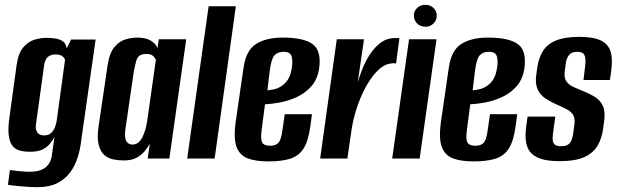

<svg xmlns="http://www.w3.org/2000/svg" viewBox="-20 -658 2564 797"><path d="M135 119Q121 119 101 118Q81 117 62 115Q43 113 29.5 111.5Q16 110 13 109L21 48Q35 50 60 52.5Q85 55 103 55Q115 55 129.5 53Q144 51 158 44Q172 37 182.5 22.5Q193 8 196 -18L206 -89Q199 -77 188 -62.5Q177 -48 157.5 -38Q138 -28 104 -28Q84 -28 65.5 -32Q47 -36 34 -50Q21 -64 16.5 -94.5Q12 -125 20 -177L49 -388Q56 -438 77 -462Q98 -486 124 -493.5Q150 -501 172 -501Q193 -501 211 -498Q229 -495 241.5 -486Q254 -477 257 -457L275 -494H377L317 -74Q313 -38 302 -3.5Q291 31 270.5 58.5Q250 86 217 102.5Q184 119 135 119ZM163 -96Q180 -96 190.5 -104.5Q201 -113 207.5 -128.5Q214 -144 216 -161L250 -410Q248 -415 244 -420Q240 -425 232 -428.5Q224 -432 210 -432Q190 -432 177.5 -420.5Q165 -409 162 -379L130 -147Q127 -130 130 -119.5Q133 -109 138.5 -104Q144 -99 150.5 -97.5Q157 -96 163 -96Z M494 8Q473 8 451.5 4Q430 0 413.5 -14Q397 -28 389.5 -57.5Q382 -87 390 -139L427 -389Q435 -440 456 -464Q477 -488 502.5 -495Q528 -502 549 -502Q586 -502 606.5 -489Q627 -476 634 -458L639 -495H753L683 0H593L602 -62Q594 -47 581 -31Q568 -15 547.5 -3.5Q527 8 494 8ZM530 -58Q543 -58 553 -65.5Q563 -73 569.5 -85.5Q576 -98 580.5 -111.5Q585 -125 587.5 -136.5Q590 -148 591 -156L627 -410Q625 -413 621.5 -419Q618 -425 610 -429.5Q602 -434 587 -434Q568 -434 558.5 -426.5Q549 -419 545 -404Q541 -389 536 -365L500 -118Q498 -99 499.5 -87.5Q501 -76 506 -69.5Q511 -63 517 -60.5Q523 -58 530 -58Z M757 0 846 -632H959L871 0Z M1093 12Q1042 12 1008.5 -0.5Q975 -13 962 -48Q949 -83 958 -150L991 -377Q1001 -449 1043 -475.5Q1085 -502 1153 -502Q1243 -502 1279.5 -473.5Q1316 -445 1304 -369Q1296 -325 1270 -297Q1244 -269 1208.5 -253.5Q1173 -238 1138.5 -232Q1104 -226 1080 -225L1066 -118Q1061 -82 1068 -67.5Q1075 -53 1101 -53Q1125 -53 1136 -65.5Q1147 -78 1152 -115L1162 -184H1275L1268 -132Q1260 -73 1240.5 -42Q1221 -11 1185.5 0.5Q1150 12 1093 12ZM1090 -283Q1101 -284 1116 -287Q1131 -290 1146 -299Q1161 -308 1173 -324.5Q1185 -341 1190 -369Q1196 -398 1191.5 -420.5Q1187 -443 1158 -443Q1132 -443 1119 -428Q1106 -413 1100 -366Z M1309 0 1378 -495H1491L1465 -316Q1472 -340 1484 -371Q1496 -402 1515 -431.5Q1534 -461 1560 -480.5Q1586 -500 1619 -500Q1623 -500 1629 -500Q1635 -500 1638 -499L1624 -394Q1622 -395 1617.5 -395.5Q1613 -396 1608 -395Q1583 -394 1560.5 -376Q1538 -358 1518 -329Q1498 -300 1482 -264Q1466 -228 1455 -190Q1444 -152 1439 -117L1422 0Z M1608 0 1678 -495H1792L1722 0ZM1746 -547Q1725 -547 1711.5 -560.5Q1698 -574 1698 -593Q1698 -612 1711.5 -625Q1725 -638 1746 -638Q1766 -638 1779.5 -625Q1793 -612 1793 -593Q1793 -574 1779.5 -560.5Q1766 -547 1746 -547Z M1945 12Q1894 12 1860.5 -0.5Q1827 -13 1814 -48Q1801 -83 1810 -150L1843 -377Q1853 -449 1895 -475.5Q1937 -502 2005 -502Q2095 -502 2131.5 -473.5Q2168 -445 2156 -369Q2148 -325 2122 -297Q2096 -269 2060.5 -253.5Q2025 -238 1990.5 -232Q1956 -226 1932 -225L1918 -118Q1913 -82 1920 -67.5Q1927 -53 1953 -53Q1977 -53 1988 -65.5Q1999 -78 2004 -115L2014 -184H2127L2120 -132Q2112 -73 2092.5 -42Q2073 -11 2037.5 0.5Q2002 12 1945 12ZM1942 -283Q1953 -284 1968 -287Q1983 -290 1998 -299Q2013 -308 2025 -324.5Q2037 -341 2042 -369Q2048 -398 2043.5 -420.5Q2039 -443 2010 -443Q1984 -443 1971 -428Q1958 -413 1952 -366Z M2303 11Q2253 11 2223 0.5Q2193 -10 2179 -29.5Q2165 -49 2162.5 -77Q2160 -105 2165 -139L2170 -174H2285L2277 -115Q2274 -97 2274 -82Q2274 -67 2281.5 -59Q2289 -51 2310 -51Q2329 -51 2339 -58.5Q2349 -66 2353 -78Q2357 -90 2359 -101L2364 -139Q2368 -164 2360 -179Q2352 -194 2334.5 -203.5Q2317 -213 2291 -224Q2266 -235 2244 -249.5Q2222 -264 2211.5 -287.5Q2201 -311 2206 -347L2210 -376Q2216 -419 2234.5 -447.5Q2253 -476 2289.5 -490.5Q2326 -505 2385 -505Q2444 -505 2475 -489.5Q2506 -474 2515 -443Q2524 -412 2517 -363L2512 -326H2402L2409 -383Q2413 -416 2406 -429.5Q2399 -443 2377 -443Q2353 -443 2342.5 -430Q2332 -417 2329 -398L2324 -359Q2321 -334 2332 -319Q2343 -304 2364 -295.5Q2385 -287 2407 -277Q2432 -267 2452.5 -253.5Q2473 -240 2483 -217.5Q2493 -195 2488 -157L2484 -127Q2479 -85 2461 -54Q2443 -23 2405.5 -6Q2368 11 2303 11Z"/></svg>

Font: Alumni Sans Thin
Style: Bold Italic
Weight: 700
Italic angle: -8°
Version: Version 1.016